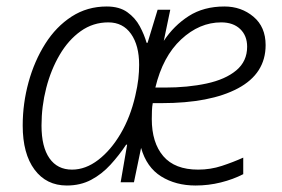

<svg xmlns="http://www.w3.org/2000/svg" viewBox="-20 -562 871 592"><path d="M186 10Q123 10 86.5 -39Q50 -88 50 -175Q50 -243 68 -308.5Q86 -374 119.5 -427Q153 -480 201 -511Q249 -542 309 -542Q348 -542 372.5 -524.5Q397 -507 411 -481Q425 -455 432 -430H435L466 -532H505L485 -436Q516 -483 562 -512.5Q608 -542 672 -542Q724 -542 761.5 -510.5Q799 -479 799 -423Q799 -335 713.5 -289.5Q628 -244 478 -244H451Q449 -234 448.5 -220.5Q448 -207 448 -195Q448 -122 483.5 -80.5Q519 -39 591 -39Q629 -39 664 -50.5Q699 -62 730 -76V-25Q699 -9 661 0.5Q623 10 583 10Q522 10 477 -18Q432 -46 415 -106L393 0H352L372 -116H369Q347 -83 320.5 -54Q294 -25 261 -7.5Q228 10 186 10ZM488 -292Q559 -292 617 -304.5Q675 -317 708.5 -345Q742 -373 742 -418Q742 -452 720.5 -472.5Q699 -493 662 -493Q595 -493 538.5 -440.5Q482 -388 459 -292ZM202 -39Q244 -39 283 -69Q322 -99 352 -150Q382 -201 397 -266Q404 -296 406.5 -318.5Q409 -341 409 -362Q409 -422 384 -457.5Q359 -493 314 -493Q267 -493 229 -466Q191 -439 164 -393Q137 -347 122.5 -290.5Q108 -234 108 -175Q108 -109 132.5 -74Q157 -39 202 -39Z"/></svg>

Font: Noto Sans Light
Style: Italic
Weight: 300
Italic angle: -12°
Designer: Monotype Design Team
Foundry: Monotype Imaging Inc.
Version: Version 2.013; ttfautohint (v1.8.4.7-5d5b)